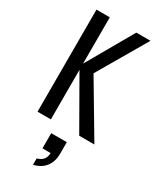

<svg xmlns="http://www.w3.org/2000/svg" viewBox="-249 -799 977 1173"><g transform="rotate(30 239.5 -212.5)"><path d="M63 0V-720H157V0ZM146 -374 344 -720H444L242 -374ZM357 0 143 -374H242L464 0ZM201 295V250Q231 242 245 223.5Q259 205 259 173L294 179H201V72H311V152Q311 209 283 245.5Q255 282 201 295Z"/></g></svg>

Font: Instrument Sans Condensed Medium
Style: Regular
Weight: 500
Width: 3
Designer: Rodrigo Fuenzalida
Foundry: fragTYPE
Version: Version 1.000;gftools[0.9.28]